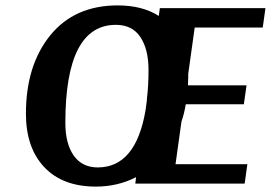

<svg xmlns="http://www.w3.org/2000/svg" viewBox="-20 -680 1003 711"><path d="M677 -392Q677 -387 676.5 -377.5Q676 -368 676 -364H893L883 -294H668Q662 -258 652 -230L630 -72H896L886 0H481L484 -24Q416 11 335 11Q212 11 144 -61Q76 -133 76 -259Q76 -438 166 -549Q256 -660 416 -660Q507 -660 568 -621L572 -650H963L953 -578H701L677 -406ZM530 -421Q530 -497 500 -542.5Q470 -588 409 -588Q222 -588 222 -225Q222 -148 253 -104Q284 -60 342 -60Q483 -60 519 -272L524 -309V-314Q530 -362 530 -421Z"/></svg>

Font: Arsenal
Style: Bold Italic
Weight: 700
Italic angle: -9°
Designer: Andrij Shevchenko
Foundry: Stairsfor.com
Version: Version 1.000